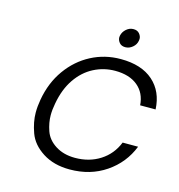

<svg xmlns="http://www.w3.org/2000/svg" viewBox="-106 -799 841 900"><g transform="rotate(15 314.5 -348.5)"><path d="M416 -613Q397 -613 387 -625Q377 -637 377 -651Q377 -655 378 -659Q382 -678 397.5 -691.5Q413 -705 432 -705Q451 -705 461 -693Q471 -681 471 -668Q471 -664 470 -659Q467 -640 451 -626.5Q435 -613 416 -613ZM96 -273Q111 -358 156.5 -421.5Q202 -485 268 -519.5Q334 -554 411 -554Q512 -554 568.5 -504Q625 -454 629 -368H554Q550 -427 509.5 -460.5Q469 -494 400 -494Q345 -494 296.5 -469Q248 -444 214 -394.5Q180 -345 167 -273Q161 -242 161 -215Q161 -179 174.5 -140Q188 -101 227.5 -76Q267 -51 322 -51Q391 -51 443.5 -84.5Q496 -118 520 -178H595Q562 -94 487 -43Q412 8 312 8Q235 8 181 -26.5Q127 -61 108.5 -112Q90 -163 90 -209Q90 -239 96 -273Z"/></g></svg>

Font: Fz Poppins Light
Style: Italic
Weight: 300
Italic angle: -10°
Designer: Ninad Kale (Devanagari), Jonny Pinhorn (Latin)
Foundry: Indian Type Foundry
Version: Vit hóa bi Vntype.Com & FontZin.Com